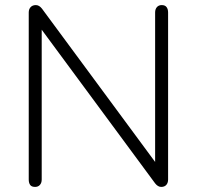

<svg xmlns="http://www.w3.org/2000/svg" viewBox="-20 -730 774 755"><path d="M118 5Q104 5 98.5 -3Q93 -11 93 -24V-681Q93 -694 100.5 -702Q108 -710 121 -710Q134 -710 145 -696L613 -62L590 -61V-681Q590 -694 597 -702Q604 -710 616 -710Q629 -710 635 -702Q641 -694 641 -681V-24Q641 -11 634 -3Q627 5 614 5Q601 5 590 -9L122 -643L144 -644V-24Q144 -11 137 -3Q130 5 118 5Z"/></svg>

Font: Nunito VF Beta Light
Style: Regular
Weight: 300
Designer: Vernon Adams
Foundry: newtypography
Version: Version 3.001